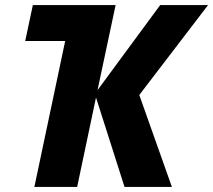

<svg xmlns="http://www.w3.org/2000/svg" viewBox="-20 -734 837 754"><path d="M115 0 236 -573H79L109 -714H434L363 -380L609 -714H797L527 -361L655 0H469L357 -351L283 0Z"/></svg>

Font: Noto Sans ExtraBold
Style: Italic
Weight: 800
Italic angle: -12°
Designer: Monotype Design Team
Foundry: Monotype Imaging Inc.
Version: Version 2.013; ttfautohint (v1.8.4.7-5d5b)